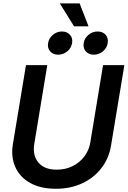

<svg xmlns="http://www.w3.org/2000/svg" viewBox="-20 -1117 764 1148"><path d="M314 11.7Q223.1 11.7 161.1 -22.7Q99.1 -57.1 71.8 -117.7Q44.4 -178.2 57.1 -255.4L135.3 -727.5H262.7L185.1 -257.3Q173.8 -188 209.5 -145.3Q245.1 -102.5 319.3 -102.5Q372.1 -102.5 414.8 -124Q457.5 -145.5 485.1 -182.6Q512.7 -219.7 520 -265.6L596.2 -727.5H723.6L644 -247.1Q631.3 -169.9 586.2 -111.6Q541 -53.2 471.2 -20.8Q401.4 11.7 314 11.7ZM327.6 -790Q297.4 -790 280 -809.8Q262.7 -829.6 267.6 -859.4Q272.5 -889.2 296.4 -908.9Q320.3 -928.7 350.6 -928.7Q380.9 -928.7 398.4 -908.9Q416 -889.2 411.1 -859.4Q406.2 -829.6 382.1 -809.8Q357.9 -790 327.6 -790ZM540.5 -790Q510.3 -790 492.9 -809.8Q475.6 -829.6 480.5 -859.4Q485.4 -889.2 509.3 -908.9Q533.2 -928.7 563.5 -928.7Q594.2 -928.7 611.6 -908.9Q628.9 -889.2 624 -859.4Q619.1 -829.6 595.2 -809.8Q571.3 -790 540.5 -790ZM422.9 -959.5 337.4 -1096.7H456.1L509.3 -959.5Z"/></svg>

Font: Inter Display SemiBold
Style: Italic
Weight: 600
Italic angle: -9.39999°
Designer: Rasmus Andersson
Foundry: rsms
Version: Version 4.000;git-a52131595